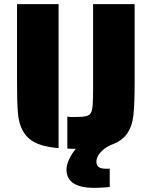

<svg xmlns="http://www.w3.org/2000/svg" viewBox="-20 -708 730 924"><path d="M62 -688H262V5Q190 -1 149 -22Q108 -43 88 -82Q70 -116 66 -166Q62 -216 62 -314ZM628 -688V-314Q628 -207 622 -153Q616 -99 591 -64Q568 -32 528 -16Q491 -3 467.5 21Q444 45 444 70Q444 86 454 95Q464 104 491 104H502Q506 104 508 103V192L484 194Q454 196 433 196Q361 196 328 170Q300 148 300 108Q300 86 312.5 59Q325 32 345 8H324Q311 8 304 7V-147Q314 -145 322 -145H345Q378 -145 393 -149Q410 -152 417 -164Q424 -176 426 -203Q428 -237 428 -274V-688Z"/></svg>

Font: Saira Stencil
Style: Regular
Weight: 400
Designer: Hector Gatti with collaboration of the Omnibus-Type team
Foundry: Omnibus-Type
Version: Version 1.003